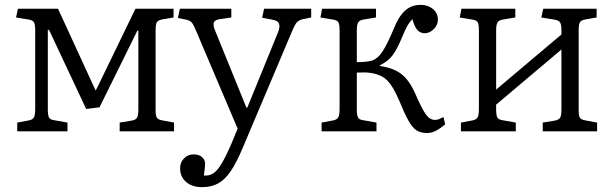

<svg xmlns="http://www.w3.org/2000/svg" viewBox="-20 -541 2526 791"><path d="M51 0V-36L99 -45Q115 -48 120 -57.5Q125 -67 125 -93V-415Q125 -439 120.5 -448Q116 -457 101 -460L46 -469L54 -505H219L374 -168L381 -181L538 -505H695V-469L649 -461Q631 -458 626 -449Q621 -440 621 -416V-87Q621 -65 626 -56.5Q631 -48 649 -45L697 -36V0H473V-36L522 -44Q539 -47 544.5 -56Q550 -65 550 -90V-415H546L390 -99L335 -92L182 -418H177V-89Q177 -66 182 -57Q187 -48 202 -46L258 -36V0Z M813 230Q771 230 746.5 208.5Q722 187 722 152Q722 128 738 111.5Q754 95 778 95Q799 95 811.5 105.5Q824 116 825 131Q825 137 824 149.5Q823 162 820 182Q841 184 858 173.5Q875 163 893 133Q911 103 935 47L959 -11L790 -409Q778 -438 771 -447Q764 -456 747 -460L713 -467L721 -505H933V-469L886 -462Q867 -460 861.5 -449.5Q856 -439 867 -413L995 -98H999L1125 -407Q1134 -428 1130 -442Q1126 -456 1102 -460L1060 -468L1068 -505H1262V-469L1228 -462Q1212 -458 1203.5 -449.5Q1195 -441 1181 -407L980 68Q955 128 931 163.5Q907 199 879 214.5Q851 230 813 230Z M1739 7Q1713 7 1696 -4Q1679 -15 1662.5 -44.5Q1646 -74 1624 -128Q1600 -185 1575 -210Q1550 -235 1503 -241Q1490 -243 1476 -242.5Q1462 -242 1450 -242V-89Q1450 -66 1455 -57Q1460 -48 1475 -46L1531 -36V0H1305V-36L1353 -45Q1368 -48 1373.5 -57.5Q1379 -67 1379 -93V-415Q1379 -440 1374.5 -448.5Q1370 -457 1354 -460L1300 -469L1307 -505H1529V-469L1475 -460Q1460 -457 1455 -447.5Q1450 -438 1450 -414V-285Q1493 -285 1514 -292Q1537 -300 1556 -329Q1575 -358 1602 -422Q1621 -471 1647.5 -496Q1674 -521 1713 -521Q1743 -521 1763.5 -504Q1784 -487 1784 -460Q1784 -438 1767 -421Q1750 -404 1729 -404Q1713 -404 1700.5 -416.5Q1688 -429 1679 -462Q1668 -451 1659.5 -437Q1651 -423 1634 -382Q1615 -336 1596 -311.5Q1577 -287 1545 -272V-269Q1598 -262 1631.5 -237.5Q1665 -213 1690 -157Q1717 -95 1733.5 -71Q1750 -47 1772 -47Q1781 -47 1788.5 -50Q1796 -53 1807 -59L1814 -29Q1796 -13 1777.5 -3Q1759 7 1739 7Z M1879 0V-36L1927 -45Q1942 -48 1947.5 -57.5Q1953 -67 1953 -93V-415Q1953 -440 1948.5 -448.5Q1944 -457 1928 -460L1874 -469L1881 -505H2103V-469L2049 -460Q2034 -457 2029 -447.5Q2024 -438 2024 -414V-172L2293 -399V-417Q2293 -440 2287.5 -448.5Q2282 -457 2265 -460L2210 -469L2218 -505H2438V-469L2392 -461Q2374 -458 2369 -449Q2364 -440 2364 -416V-87Q2364 -64 2369 -56Q2374 -48 2392 -45L2440 -36V0H2216V-36L2265 -44Q2282 -47 2287.5 -56Q2293 -65 2293 -90V-337L2024 -110V-89Q2024 -66 2029 -57Q2034 -48 2049 -46L2105 -36V0Z"/></svg>

Font: Literata 12pt Light
Style: Regular
Weight: 300
Designer: Latin by Veronika Burian and Jose Scaglione. Greek by Irene Vlachou. Cyrillic by Vera Evstafieva.
Foundry: TypeTogether
Version: Version 3.002